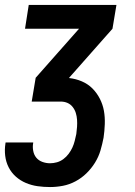

<svg xmlns="http://www.w3.org/2000/svg" viewBox="-26 -550 546 775"><path d="M176 205Q150 205 125.5 201.5Q101 198 78.5 188.5Q56 179 38 163Q20 147 9 125.5Q-2 104 -5 79Q-8 54 -4 29Q-4 28 -4 27Q-4 26 -3 25H108Q108 25 108 25.5Q108 26 108 27Q105 42 108 58.5Q111 75 120.5 86.5Q130 98 145 103.5Q160 109 176 109Q190 109 204 105Q218 101 230 92Q242 83 251 71Q260 59 266 46Q272 33 275.5 19Q279 5 282 -9Q284 -23 285 -38Q286 -53 285 -67Q284 -81 280 -94Q276 -107 267.5 -118Q259 -129 246.5 -134.5Q234 -140 219 -140H102L118 -236L293 -434H75L90 -530H444L428 -434L253 -236V-235Q280 -232 304.5 -221.5Q329 -211 347 -193Q365 -175 377 -151.5Q389 -128 393.5 -102.5Q398 -77 397 -49Q396 -21 392 6Q387 32 379.5 57.5Q372 83 357.5 106.5Q343 130 323 149.5Q303 169 278.5 182Q254 195 228 200Q202 205 176 205Z"/></svg>

Font: Iosevka Curly Oblique
Style: Bold
Weight: 700
Italic angle: -9°
Monospace: yes
Designer: Belleve Invis
Foundry: Belleve Invis
Version: Version 11.1.0; ttfautohint (v1.8.3)